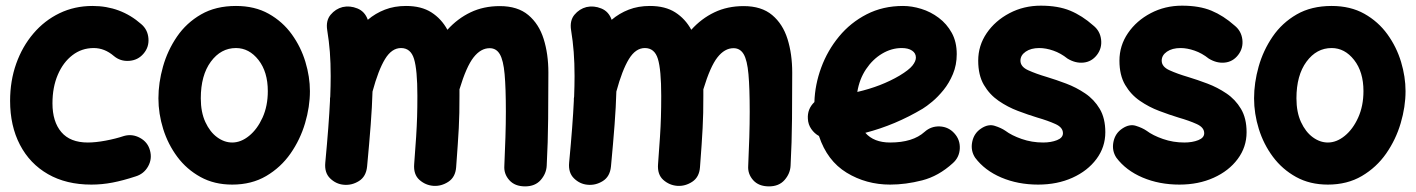

<svg xmlns="http://www.w3.org/2000/svg" viewBox="-20 -584 4992 677"><path d="M485.8 -394.5Q466.3 -371.6 435.3 -369.4Q404.3 -367.2 381.3 -386.7Q348.6 -414.6 310.5 -414.6Q268.1 -414.6 235.4 -389.4Q202.6 -364.3 183.8 -320.3Q165 -276.4 165 -219.7Q165 -154.8 196.3 -118.2Q227.5 -81.5 289.6 -81.5Q316.9 -81.5 352.3 -88.1Q387.7 -94.7 417 -104.5Q446.3 -112.8 473.6 -97.9Q501 -83 508.8 -53.7Q517.1 -23.9 502.2 2.7Q487.3 29.3 458 38.1Q413.6 52.7 376.5 59.8Q339.4 66.9 302.2 66.9Q213.4 66.9 149.2 30Q85 -6.8 50.3 -73.5Q15.6 -140.1 15.6 -228.5Q15.6 -298.8 37.1 -359.4Q58.6 -419.9 97.7 -465.8Q136.7 -511.7 189.9 -537.4Q243.2 -563 306.2 -563Q405.3 -563 478 -499Q501 -479.5 503.4 -448.5Q505.9 -417.5 485.8 -394.5Z M812 -563Q878.4 -563 927.5 -535.4Q976.6 -507.8 1008.8 -463.1Q1041 -418.5 1056.9 -365.7Q1072.8 -313 1072.8 -262.7Q1072.8 -207.5 1055.7 -149.7Q1038.6 -91.8 1004.4 -42.7Q970.2 6.3 918.7 36.6Q867.2 66.9 798.8 66.9Q735.4 66.9 686.8 40Q638.2 13.2 605.2 -31Q572.3 -75.2 555.4 -129.2Q538.6 -183.1 538.6 -237.3Q538.6 -292 554.7 -349.1Q570.8 -406.2 604 -454.8Q637.2 -503.4 689 -533.2Q740.7 -563 812 -563ZM812 -414.6Q758.8 -414.6 723.4 -366.5Q688 -318.4 688 -237.3Q688 -188.5 704.1 -153.6Q720.2 -118.7 745.6 -100.1Q771 -81.5 798.8 -81.5Q829.6 -81.5 858.4 -105Q887.2 -128.4 905.8 -169.4Q924.3 -210.4 924.3 -262.7Q924.3 -330.6 891.4 -372.6Q858.4 -414.6 812 -414.6Z M1127 -10.7Q1139.6 -144.5 1143.6 -229Q1143.1 -236.3 1144.5 -243.7Q1146 -282.7 1146 -315.9Q1146 -362.3 1143.1 -400.6Q1140.1 -439 1133.8 -477.5Q1128.4 -511.2 1145.8 -532Q1163.1 -552.7 1188 -559.1Q1213.9 -564.9 1240.2 -554.2Q1266.6 -543.5 1276.9 -514.2Q1303.7 -537.1 1337.2 -550Q1370.6 -563 1411.6 -563Q1465.8 -563 1501.2 -540.3Q1536.6 -517.6 1557.6 -479Q1593.3 -518.6 1639.2 -540.5Q1685.1 -562.5 1742.2 -562.5Q1805.2 -562.5 1842.8 -531Q1880.4 -499.5 1897 -446.5Q1913.6 -393.6 1913.6 -328.1Q1913.6 -249.5 1912.8 -165.8Q1912.1 -82 1907.7 0.5Q1906.2 28.3 1886.5 50.8Q1866.7 73.2 1831.5 73.2Q1795.4 73.2 1775.9 51.3Q1756.3 29.3 1758.3 1Q1760.7 -53.2 1762.2 -100.6Q1763.7 -147.9 1763.7 -189.9Q1763.7 -273.4 1759.3 -322.5Q1754.9 -371.6 1742.4 -392.8Q1730 -414.1 1706.5 -414.1Q1675.3 -414.1 1649.9 -381.8Q1624.5 -349.6 1600.1 -269Q1600.1 -257.8 1600.1 -246.1Q1600.1 -212.4 1599.6 -185.8Q1599.1 -159.2 1597.7 -132.6Q1596.2 -106 1594 -73Q1591.8 -40 1588.4 5.4Q1585.9 40.5 1561 56.9Q1536.1 73.2 1508.3 71.3Q1480.5 69.3 1459 50.3Q1437.5 31.2 1440.4 -5.4Q1444.8 -63.5 1447.3 -101.3Q1449.7 -139.2 1450.7 -171.9Q1451.7 -204.6 1451.7 -246.1Q1451.7 -337.9 1439.9 -376.2Q1428.2 -414.6 1394 -414.6Q1361.3 -414.6 1337.6 -375.7Q1314 -336.9 1293.5 -261.2Q1292 -208.5 1287.1 -144Q1282.2 -79.6 1274.4 2.9Q1271 38.6 1245.6 54.4Q1220.2 70.3 1191.4 67.4Q1164.6 64.9 1144 44.9Q1123.5 24.9 1127 -10.7Z M1986.8 -10.7Q1999.5 -144.5 2003.4 -229Q2002.9 -236.3 2004.4 -243.7Q2005.9 -282.7 2005.9 -315.9Q2005.9 -362.3 2002.9 -400.6Q2000 -439 1993.7 -477.5Q1988.3 -511.2 2005.6 -532Q2022.9 -552.7 2047.9 -559.1Q2073.7 -564.9 2100.1 -554.2Q2126.5 -543.5 2136.7 -514.2Q2163.6 -537.1 2197 -550Q2230.5 -563 2271.5 -563Q2325.7 -563 2361.1 -540.3Q2396.5 -517.6 2417.5 -479Q2453.1 -518.6 2499 -540.5Q2544.9 -562.5 2602.1 -562.5Q2665 -562.5 2702.6 -531Q2740.2 -499.5 2756.8 -446.5Q2773.4 -393.6 2773.4 -328.1Q2773.4 -249.5 2772.7 -165.8Q2772 -82 2767.6 0.5Q2766.1 28.3 2746.3 50.8Q2726.6 73.2 2691.4 73.2Q2655.3 73.2 2635.7 51.3Q2616.2 29.3 2618.2 1Q2620.6 -53.2 2622.1 -100.6Q2623.5 -147.9 2623.5 -189.9Q2623.5 -273.4 2619.1 -322.5Q2614.7 -371.6 2602.3 -392.8Q2589.8 -414.1 2566.4 -414.1Q2535.2 -414.1 2509.8 -381.8Q2484.4 -349.6 2460 -269Q2460 -257.8 2460 -246.1Q2460 -212.4 2459.5 -185.8Q2459 -159.2 2457.5 -132.6Q2456.1 -106 2453.9 -73Q2451.7 -40 2448.2 5.4Q2445.8 40.5 2420.9 56.9Q2396 73.2 2368.2 71.3Q2340.3 69.3 2318.8 50.3Q2297.4 31.2 2300.3 -5.4Q2304.7 -63.5 2307.1 -101.3Q2309.6 -139.2 2310.5 -171.9Q2311.5 -204.6 2311.5 -246.1Q2311.5 -337.9 2299.8 -376.2Q2288.1 -414.6 2253.9 -414.6Q2221.2 -414.6 2197.5 -375.7Q2173.8 -336.9 2153.3 -261.2Q2151.9 -208.5 2147 -144Q2142.1 -79.6 2134.3 2.9Q2130.9 38.6 2105.5 54.4Q2080.1 70.3 2051.3 67.4Q2024.4 64.9 2003.9 44.9Q1983.4 24.9 1986.8 -10.7Z M3339.8 -8.8Q3289.6 37.1 3231.4 52Q3173.3 66.9 3118.7 66.9Q3034.2 66.9 2965.3 24.9Q2896.5 -17.1 2867.7 -104.5Q2851.6 -113.3 2840.6 -129.2Q2829.6 -145 2828.6 -165Q2826.2 -199.7 2851.6 -224.1Q2853.5 -285.6 2875.7 -345.9Q2897.9 -406.2 2938.5 -455.3Q2979 -504.4 3036.1 -533.7Q3093.3 -563 3164.1 -563Q3195.3 -563 3228.5 -552.7Q3261.7 -542.5 3290 -521.2Q3318.4 -500 3335.9 -468.3Q3353.5 -436.5 3353.5 -393.1Q3353.5 -355 3340.1 -323Q3326.7 -291 3306.9 -266.6Q3287.1 -242.2 3267.1 -225.6Q3247.1 -209 3233.4 -200.7Q3185.1 -171.9 3134.5 -150.6Q3084 -129.4 3031.2 -115.7Q3061 -81.5 3118.7 -81.5Q3198.7 -81.5 3240.2 -119.1Q3263.2 -139.6 3293.9 -138.2Q3324.7 -136.7 3345.2 -113.8Q3365.7 -91.3 3364.3 -60.3Q3362.8 -29.3 3339.8 -8.8ZM3159.7 -414.6Q3123.5 -414.6 3090.3 -394.8Q3057.1 -375 3033.7 -340.1Q3010.3 -305.2 3002.9 -259.8Q3087.4 -279.3 3151.9 -317.4Q3185.1 -337.4 3197.3 -352.8Q3209.5 -368.2 3209.5 -380.9Q3209.5 -396.5 3196 -405.5Q3182.6 -414.6 3159.7 -414.6Z M3847.7 -390.1Q3829.1 -366.2 3800.5 -363.3Q3772 -360.4 3744.1 -377.4Q3720.2 -396.5 3694.1 -405.5Q3668 -414.6 3644.5 -414.6Q3615.2 -414.6 3596.7 -401.9Q3578.1 -389.2 3578.1 -370.1Q3578.1 -348.6 3605.7 -336.2Q3633.3 -323.7 3671.4 -312.5Q3703.6 -302.7 3739.3 -289.3Q3774.9 -275.9 3806.4 -254.6Q3837.9 -233.4 3857.7 -200.2Q3877.4 -167 3877.4 -117.7Q3877.4 -65.4 3846.2 -23.4Q3814.9 18.6 3761.5 42.7Q3708 66.9 3640.6 66.9Q3569.3 66.9 3510.7 42Q3452.1 17.1 3418.5 -27.8Q3401.9 -52.7 3408 -83.5Q3414.1 -114.3 3439.5 -130.9Q3464.4 -147.5 3487.1 -140.4Q3509.8 -133.3 3524.9 -123Q3546.9 -106.4 3582.5 -94Q3618.2 -81.5 3658.2 -81.5Q3686 -81.5 3707 -89.8Q3728 -98.1 3728 -114.3Q3728 -134.8 3701.4 -146.7Q3674.8 -158.7 3637.7 -169.4Q3605.5 -179.2 3569.3 -192.9Q3533.2 -206.5 3501.2 -228.5Q3469.2 -250.5 3449.2 -284.7Q3429.2 -318.8 3429.2 -370.1Q3429.2 -423.3 3459.2 -467.3Q3489.3 -511.2 3539.6 -537.6Q3589.8 -564 3649.9 -564Q3710.9 -564 3753.4 -546.4Q3795.9 -528.8 3835 -494.1Q3858.9 -475.1 3862.5 -444.6Q3866.2 -414.1 3847.7 -390.1Z M4345.7 -390.1Q4327.1 -366.2 4298.6 -363.3Q4270 -360.4 4242.2 -377.4Q4218.3 -396.5 4192.1 -405.5Q4166 -414.6 4142.6 -414.6Q4113.3 -414.6 4094.7 -401.9Q4076.2 -389.2 4076.2 -370.1Q4076.2 -348.6 4103.8 -336.2Q4131.3 -323.7 4169.4 -312.5Q4201.7 -302.7 4237.3 -289.3Q4272.9 -275.9 4304.4 -254.6Q4335.9 -233.4 4355.7 -200.2Q4375.5 -167 4375.5 -117.7Q4375.5 -65.4 4344.2 -23.4Q4313 18.6 4259.5 42.7Q4206.1 66.9 4138.7 66.9Q4067.4 66.9 4008.8 42Q3950.2 17.1 3916.5 -27.8Q3899.9 -52.7 3906 -83.5Q3912.1 -114.3 3937.5 -130.9Q3962.4 -147.5 3985.1 -140.4Q4007.8 -133.3 4022.9 -123Q4044.9 -106.4 4080.6 -94Q4116.2 -81.5 4156.2 -81.5Q4184.1 -81.5 4205.1 -89.8Q4226.1 -98.1 4226.1 -114.3Q4226.1 -134.8 4199.5 -146.7Q4172.9 -158.7 4135.7 -169.4Q4103.5 -179.2 4067.4 -192.9Q4031.2 -206.5 3999.3 -228.5Q3967.3 -250.5 3947.3 -284.7Q3927.2 -318.8 3927.2 -370.1Q3927.2 -423.3 3957.3 -467.3Q3987.3 -511.2 4037.6 -537.6Q4087.9 -564 4147.9 -564Q4209 -564 4251.5 -546.4Q4293.9 -528.8 4333 -494.1Q4356.9 -475.1 4360.6 -444.6Q4364.3 -414.1 4345.7 -390.1Z M4675.3 -563Q4741.7 -563 4790.8 -535.4Q4839.8 -507.8 4872.1 -463.1Q4904.3 -418.5 4920.2 -365.7Q4936 -313 4936 -262.7Q4936 -207.5 4918.9 -149.7Q4901.9 -91.8 4867.7 -42.7Q4833.5 6.3 4782 36.6Q4730.5 66.9 4662.1 66.9Q4598.6 66.9 4550 40Q4501.5 13.2 4468.5 -31Q4435.5 -75.2 4418.7 -129.2Q4401.9 -183.1 4401.9 -237.3Q4401.9 -292 4418 -349.1Q4434.1 -406.2 4467.3 -454.8Q4500.5 -503.4 4552.2 -533.2Q4604 -563 4675.3 -563ZM4675.3 -414.6Q4622.1 -414.6 4586.7 -366.5Q4551.3 -318.4 4551.3 -237.3Q4551.3 -188.5 4567.4 -153.6Q4583.5 -118.7 4608.9 -100.1Q4634.3 -81.5 4662.1 -81.5Q4692.9 -81.5 4721.7 -105Q4750.5 -128.4 4769 -169.4Q4787.6 -210.4 4787.6 -262.7Q4787.6 -330.6 4754.6 -372.6Q4721.7 -414.6 4675.3 -414.6Z"/></svg>

Font: Mikhak-DS1-FD ExtraBold
Style: Regular
Weight: 800
Designer: Amin Abedi
Version: Version 3.2